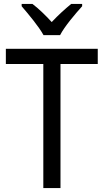

<svg xmlns="http://www.w3.org/2000/svg" viewBox="-20 -964 532 984"><path d="M203 -784H288C311 -829 366 -893 401 -932V-944H345C311 -916 280 -888 245 -851C213 -886 177 -921 146 -944H91V-932C127 -890 179 -828 203 -784ZM290 0V-636H481V-714H10V-636H202V0Z"/></svg>

Font: Noto Sans Khmer UI SemiCondensed
Style: Regular
Weight: 400
Width: 4
Designer: Danh Hong and the Monotype Design Team
Foundry: Monotype Imaging Inc.
Version: Version 2.002